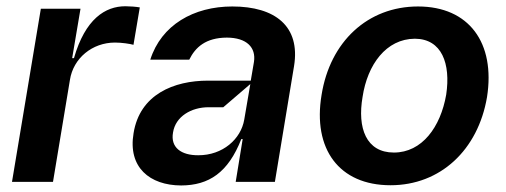

<svg xmlns="http://www.w3.org/2000/svg" viewBox="-20 -573 1596 605"><path d="M147 0 200.3 -321C210.9 -389.9 271 -438.9 342.3 -438.9C363.3 -438.9 389.6 -435 400.6 -431.8L420.5 -549.7C408.7 -551.8 389.2 -553.3 375 -553.3C311.8 -553.3 248.6 -513.5 213.1 -389.9H207.4L233.7 -545.5H108.7L17.8 0Z M550.8 11.4C638.5 11 698.9 -29.1 740.4 -134.9H744.7L722.7 0H846.2L906.6 -365.1C926.8 -490.1 847.3 -552.6 712 -552.6C590.2 -552.6 488.3 -494.3 453.5 -384.9H576.3C595.5 -424 628.2 -454.2 695 -454.5C757.5 -454.2 787.3 -423.3 780.2 -377.8L770.2 -318.9H635.3C528.4 -318.9 420.5 -275.9 400.9 -153.4C382.5 -45.8 451.7 11 550.8 11.4ZM604.8 -83.8C551.1 -83.5 516.7 -108 525.2 -155.5C533 -206 582.7 -235.1 637.4 -235.1H683.6L768.8 -308.2L749.6 -196C739.3 -134.9 681.8 -83.5 604.8 -83.8Z M1210.6 10.7C1367.5 10.7 1486.2 -100.1 1514.6 -267C1541.5 -438.2 1457.7 -552.6 1297.2 -552.6C1138.5 -552.6 1019.9 -441.4 993.3 -274.1C964.8 -103.7 1048.3 10.7 1210.6 10.7ZM1221.2 -92.3C1133.9 -92.3 1105.5 -169.4 1122.5 -267.8C1137.8 -369.3 1196.7 -450.6 1287.3 -451C1372.2 -450.6 1400.6 -372.5 1386 -274.9C1368.3 -172.6 1309.7 -92.3 1221.2 -92.3Z"/></svg>

Font: Riot Sans 2.0
Style: Bold Italic
Weight: 600
Italic angle: -9.39999°
Designer: Rasmus Andersson
Foundry: rsms
Version: Version 3.006;hotconv 1.0.109;makeotfexe 2.5.65596